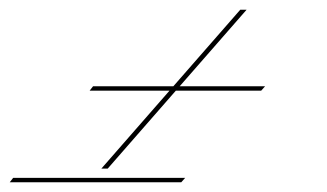

<svg xmlns="http://www.w3.org/2000/svg" viewBox="-77 -350 672 394"><path d="M107 -164 114 -173H467L459 -164ZM416 -330H429L144 -4H131ZM-57 24 -50 15H303L295 24Z"/></svg>

Font: Ballet
Style: Regular
Weight: 400
Designer: Maximiliano R. Sproviero
Foundry: Omnibus-Type
Version: Version 1.100